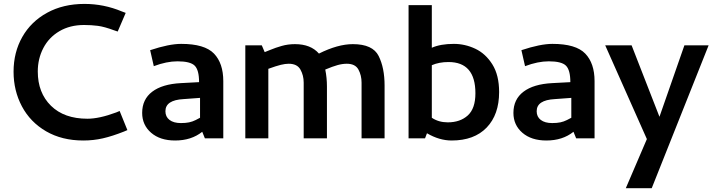

<svg xmlns="http://www.w3.org/2000/svg" viewBox="-20 -714 3688 991"><path d="M50 -343.8Q50 -246.2 93.1 -165Q136.2 -83.8 218.1 -36.2Q300 11.2 410 11.2Q462.5 11.2 511.2 0Q560 -11.2 620 -35L637.5 -42.5L597.5 -141.2L580 -133.8Q492.5 -101.2 431.2 -101.2Q311.2 -101.2 243.1 -168.1Q175 -235 175 -345Q175 -411.2 203.8 -466.2Q232.5 -521.2 286.9 -553.1Q341.2 -585 413.8 -585Q451.2 -585 485 -580.6Q518.8 -576.2 568.8 -557.5L587.5 -551.2L628.8 -647.5L608.8 -655Q516.2 -693.8 416.2 -693.8Q306.2 -693.8 223.1 -648.1Q140 -602.5 95 -523.1Q50 -443.8 50 -343.8Z M755 -455 773.8 -372.5Q840 -397.5 896.2 -397.5Q962.5 -397.5 985 -375Q1007.5 -352.5 1007.5 -290L913.8 -285Q817.5 -280 765.6 -240.6Q713.8 -201.2 713.8 -131.2Q713.8 -68.8 760 -28.8Q806.2 11.2 883.8 11.2Q967.5 11.2 1023.8 -33.8L1037.5 0H1132.5V-295Q1132.5 -387.5 1084.4 -437.5Q1036.2 -487.5 915 -487.5Q852.5 -487.5 755 -455ZM913.8 -78.8Q876.2 -78.8 855 -95Q833.8 -111.2 833.8 -140Q833.8 -197.5 927.5 -202.5L1012.5 -208.8V-106.2Q1006.2 -102.5 990 -94.4Q973.8 -86.2 956.2 -82.5Q938.8 -78.8 913.8 -78.8Z M1246.2 -480V0H1365V-358.8Q1406.2 -373.8 1429.4 -379.4Q1452.5 -385 1470 -385Q1513.8 -385 1530.6 -355Q1547.5 -325 1547.5 -287.5V0H1667.5V-267.5Q1667.5 -312.5 1658.8 -355Q1697.5 -371.2 1722.5 -378.1Q1747.5 -385 1770 -385Q1813.8 -385 1830 -355Q1846.2 -325 1846.2 -287.5V0H1965V-272.5Q1965 -363.8 1934.4 -425Q1903.8 -486.2 1801.2 -486.2Q1723.8 -486.2 1626.2 -437.5Q1583.8 -486.2 1502.5 -486.2Q1466.2 -486.2 1433.8 -476.9Q1401.2 -467.5 1377.5 -457.5Q1353.8 -447.5 1346.2 -445L1331.2 -480Z M2088.8 0H2173.8L2183.8 -26.2Q2247.5 11.2 2311.2 11.2Q2427.5 11.2 2491.9 -55.6Q2556.2 -122.5 2556.2 -238.8Q2556.2 -326.2 2521.2 -381.9Q2486.2 -437.5 2433.1 -462.5Q2380 -487.5 2322.5 -487.5Q2253.8 -487.5 2208.8 -467.5V-687.5H2088.8ZM2433.8 -232.5Q2433.8 -153.8 2394.4 -118.1Q2355 -82.5 2291.2 -82.5Q2243.8 -82.5 2208.8 -106.2V-377.5Q2246.2 -393.8 2295 -393.8Q2433.8 -393.8 2433.8 -232.5Z M2671.2 -455 2690 -372.5Q2756.2 -397.5 2812.5 -397.5Q2878.8 -397.5 2901.2 -375Q2923.8 -352.5 2923.8 -290L2830 -285Q2733.8 -280 2681.9 -240.6Q2630 -201.2 2630 -131.2Q2630 -68.8 2676.2 -28.8Q2722.5 11.2 2800 11.2Q2883.8 11.2 2940 -33.8L2953.8 0H3048.8V-295Q3048.8 -387.5 3000.6 -437.5Q2952.5 -487.5 2831.2 -487.5Q2768.8 -487.5 2671.2 -455ZM2830 -78.8Q2792.5 -78.8 2771.2 -95Q2750 -111.2 2750 -140Q2750 -197.5 2843.8 -202.5L2928.8 -208.8V-106.2Q2922.5 -102.5 2906.2 -94.4Q2890 -86.2 2872.5 -82.5Q2855 -78.8 2830 -78.8Z M3318.8 3.8 3210 257.5H3343.8L3637.5 -480H3512.5L3383.8 -111.2L3240 -480H3103.8Z"/></svg>

Font: Cambay
Style: Bold
Weight: 700
Designer: Pooja Saxena
Foundry: Pooja Saxena
Version: Version 1.096;PS 001.096;hotconv 1.0.70;makeotf.lib2.5.58329